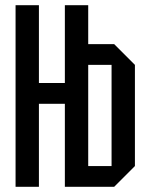

<svg xmlns="http://www.w3.org/2000/svg" viewBox="-20 -720 570 740"><path d="M40 0V-700H130V-400H230V-700H320V-550H420L500 -470V-80L420 0H230V-320H130V0ZM410 -470H320V-80H410Z"/></svg>

Font: Tektur Condensed
Style: Regular
Weight: 400
Width: 3
Designer: Adam Jagosz
Foundry: Adam Jagosz
Version: Version 1.005;gftools[0.9.30]